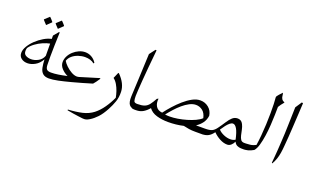

<svg xmlns="http://www.w3.org/2000/svg" viewBox="-103 -1297 3485 2143"><g transform="rotate(20 1639.0 -225.5)"><path d="M386 -521Q383 -436 381 -363Q379 -290 379 -235Q379 -171 380.5 -135Q382 -99 396.5 -84.5Q411 -70 449 -70Q469 -70 479 -59.5Q489 -49 489 -36Q489 -23 479.5 -11.5Q470 0 448 0Q398 0 373 -23Q348 -46 339.5 -87.5Q331 -129 329 -184Q298 -129 252 -103.5Q206 -78 163 -78Q119 -78 89.5 -101Q60 -124 60 -164Q60 -202 85 -244Q110 -286 150 -324Q190 -362 236.5 -389.5Q283 -417 327 -426Q327 -436 327 -446Q327 -456 327 -466L379 -528ZM97 -200Q97 -163 124.5 -148.5Q152 -134 186 -134Q228 -134 270 -157Q312 -180 329 -226V-229Q329 -258 328.5 -294.5Q328 -331 328 -371Q288 -363 244.5 -344Q201 -325 163 -297Q125 -269 102 -236Q99 -226 98 -217Q97 -208 97 -200ZM351 -556Q350 -558 342 -566Q334 -574 324.5 -584.5Q315 -595 309 -602V-607L362 -656H365Q377 -645 386.5 -634Q396 -623 406 -611V-606L354 -556ZM213 -551Q212 -553 204 -561Q196 -569 186.5 -579.5Q177 -590 171 -597V-602L224 -651H227Q239 -640 248.5 -629Q258 -618 268 -606V-601L216 -551Z M988 -192Q969 -164 957 -147Q945 -130 931 -115Q878 -99 818.5 -81.5Q759 -64 701 -49Q619 -27 554.5 -13.5Q490 0 445 0Q438 0 421.5 -2.5Q405 -5 391 -12.5Q377 -20 377 -34Q377 -51 391 -58.5Q405 -66 421 -68Q437 -70 444 -70Q486 -70 534.5 -77.5Q583 -85 634 -97Q592 -116 560.5 -150Q529 -184 529 -225Q529 -261 546 -295Q563 -329 592.5 -356Q622 -383 658 -399Q694 -415 731 -415Q770 -415 805 -396Q840 -377 865 -339L858 -328Q837 -346 809 -354.5Q781 -363 749 -363Q709 -363 668.5 -349.5Q628 -336 598 -310.5Q568 -285 557 -250Q571 -225 601 -196Q631 -167 667 -147Q703 -127 735 -127Q746 -127 755 -130Q813 -147 871.5 -165.5Q930 -184 985 -200Z M1162 -323Q1253 -232 1256 -135Q1258 -70 1239.5 -17Q1221 36 1192 90Q1154 161 1115 202.5Q1076 244 1035 269Q1012 283 994.5 288Q977 293 950 290Q921 286 895.5 283Q870 280 840 275Q810 270 765 262L766 253Q861 248 932.5 231.5Q1004 215 1059 173Q1110 133 1152 72.5Q1194 12 1223 -53Q1217 -88 1204 -126.5Q1191 -165 1171 -199Q1151 -233 1124 -253L1154 -322Z M1484 0Q1423 0 1400.5 -29Q1378 -58 1381 -128Q1384 -199 1390.5 -330.5Q1397 -462 1404 -638L1457 -708L1470 -706Q1446 -467 1436 -331.5Q1426 -196 1425 -149Q1425 -107 1431.5 -88.5Q1438 -70 1472 -70H1500Q1512 -70 1518.5 -61Q1525 -52 1525 -40Q1525 -26 1515 -13Q1505 0 1484 0Z M1766 -74Q1799 -118 1841.5 -165.5Q1884 -213 1932 -255Q1980 -297 2028.5 -323Q2077 -349 2122 -349Q2178 -349 2220.5 -314.5Q2263 -280 2272 -221Q2266 -172 2239 -134.5Q2212 -97 2170 -70H2275Q2297 -70 2306 -59.5Q2315 -49 2315 -36Q2315 -23 2305 -11.5Q2295 0 2275 0H2184Q2144 0 2110.5 -5Q2077 -10 2044 -18Q2001 -8 1955.5 -3Q1910 2 1863 2Q1790 2 1727.5 -16Q1665 -34 1632 -79Q1601 -42 1565.5 -21Q1530 0 1483 0H1459Q1437 0 1426 -10Q1415 -20 1415 -33Q1415 -47 1428.5 -58.5Q1442 -70 1470 -70Q1526 -70 1557 -82Q1588 -94 1610 -122.5Q1632 -151 1658 -199L1675 -207Q1668 -153 1690.5 -116Q1713 -79 1766 -74ZM1804 -66Q1816 -64 1829.5 -63Q1843 -62 1858 -62Q1902 -62 1954 -70.5Q2006 -79 2057 -94Q2108 -109 2151 -129Q2194 -149 2219 -173Q2206 -232 2171 -258.5Q2136 -285 2093 -285Q2056 -285 2016.5 -264.5Q1977 -244 1939 -211.5Q1901 -179 1866.5 -140.5Q1832 -102 1804 -66Z M2569 13Q2526 13 2480 -11.5Q2434 -36 2399 -72Q2369 -31 2337.5 -15.5Q2306 0 2263 0Q2235 0 2220 -10Q2205 -20 2205 -33Q2205 -47 2222.5 -58.5Q2240 -70 2277 -70Q2331 -70 2358 -82.5Q2385 -95 2409 -128Q2444 -176 2469 -215.5Q2494 -255 2520.5 -278.5Q2547 -302 2583 -302Q2603 -302 2619.5 -292Q2636 -282 2647 -260Q2661 -232 2667.5 -199Q2674 -166 2681 -136.5Q2688 -107 2701 -88.5Q2714 -70 2742 -70H2774Q2790 -70 2797 -61.5Q2804 -53 2804 -41Q2804 -27 2793.5 -13.5Q2783 0 2766 0Q2752 0 2728.5 -0.5Q2705 -1 2682.5 -11.5Q2660 -22 2647 -50Q2634 -22 2614 -4.5Q2594 13 2569 13ZM2442 -124Q2440 -120 2437 -117Q2460 -91 2501 -73Q2542 -55 2581 -55Q2617 -55 2640 -71Q2622 -154 2600 -192Q2578 -230 2552 -230Q2534 -230 2514.5 -213.5Q2495 -197 2476.5 -173Q2458 -149 2442 -124Z M2958 -742Q2963 -725 2964.5 -707.5Q2966 -690 2975.5 -674Q2985 -658 3011 -647Q2992 -625 2981 -609.5Q2970 -594 2959 -576Q2959 -541 2957.5 -484Q2956 -427 2952 -361Q2948 -295 2938.5 -230Q2929 -165 2914 -113Q2899 -61 2876 -35Q2840 -14 2811.5 -7Q2783 0 2756 0Q2731 0 2712.5 -10Q2694 -20 2694 -35Q2694 -50 2714 -60Q2734 -70 2762 -70Q2777 -70 2810.5 -73.5Q2844 -77 2879 -96Q2887 -147 2893 -213.5Q2899 -280 2902 -349.5Q2905 -419 2905.5 -482Q2906 -545 2904 -589Q2903 -622 2901 -639.5Q2899 -657 2899 -666Q2899 -675 2903.5 -683Q2908 -691 2920 -704Q2932 -717 2954 -742Z M3208 -710Q3207 -690 3205 -659Q3203 -628 3201 -583Q3196 -492 3192 -425.5Q3188 -359 3184.5 -306Q3181 -253 3176 -200Q3172 -147 3165.5 -107Q3159 -67 3147.5 -33Q3136 1 3115 38L3108 32Q3112 -10 3115 -46.5Q3118 -83 3121 -124.5Q3124 -166 3127 -220Q3134 -325 3136 -429.5Q3138 -534 3142 -638L3193 -715Z"/></g></svg>

Font: Bona Nova SC
Style: Italic
Weight: 400
Italic angle: -4°
Designer: Mateusz Machalski
Foundry: Capitalics
Version: Version 4.001; ttfautohint (v1.8.4.7-5d5b)